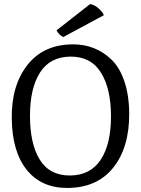

<svg xmlns="http://www.w3.org/2000/svg" viewBox="-20 -913 695 948"><path d="M493 -838 292 -730Q270 -742 259 -763L425 -893Q445 -890 465 -873Q485 -856 493 -838ZM328.5 -633.5Q228 -633 178 -555.5Q128 -478 128 -340.5Q128 -203 176.5 -124.5Q225 -46 325.5 -46.5Q426 -47 477 -124Q528 -201 528 -338Q528 -475 478.5 -554.5Q429 -634 328.5 -633.5ZM341 -694Q451 -694 529 -620Q569 -583 593 -514.5Q617 -446 618 -354Q619 -185 539 -85Q459 15 311 15Q184 15 112 -74.5Q40 -164 38 -328Q36 -492 116 -593Q196 -694 341 -694Z"/></svg>

Font: Karma Medium
Style: Regular
Weight: 500
Designer: Joana Correia
Foundry: Indian Type Foundry
Version: Version 1.202;PS 1.0;hotconv 1.0.78;makeotf.lib2.5.61930; tt